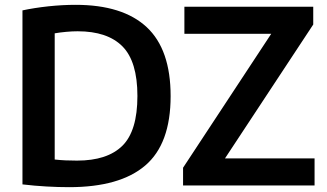

<svg xmlns="http://www.w3.org/2000/svg" viewBox="-20 -768 1352 795"><path d="M266 7Q221.5 7 172.5 4.2Q123.5 1.5 73 -4.5V-725Q122 -735.5 180 -741.8Q238 -748 293 -748Q488 -748 587.2 -655.8Q686.5 -563.5 686.5 -370Q686.5 -172.5 581.5 -82.8Q476.5 7 266 7ZM299 -103Q424.5 -103 486.8 -164.5Q549 -226 549 -370.5Q549 -513.5 487 -576Q425 -638.5 301.5 -638.5Q279.5 -638.5 254.5 -636.2Q229.5 -634 206.5 -630V-107.5Q229 -105 251.2 -104Q273.5 -103 299 -103ZM738 0V-73.5L1103 -628H743.5V-740H1277V-666.5L911.5 -112H1282.5V0Z"/></svg>

Font: Encode Sans SmBold
Style: Regular
Weight: 600
Designer: Multiple Designers
Foundry: Impallari Type
Version: Version 3.002; ttfautohint (v1.8.3) -l 8 -r 50 -G 200 -x 14 